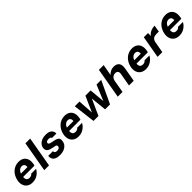

<svg xmlns="http://www.w3.org/2000/svg" viewBox="480 -2493 4279 4279"><g transform="rotate(-45 2619.5 -354.0)"><path d="M263 12Q186 12 134 -22Q82 -56 60 -117Q38 -178 52 -257Q63 -318 90 -369.5Q117 -421 157.5 -459Q198 -497 249 -517.5Q300 -538 359 -538Q437 -538 487.5 -504Q538 -470 557 -410.5Q576 -351 563 -274Q562 -264 559 -251.5Q556 -239 552 -226H152L168 -314H419Q424 -347 415.5 -370Q407 -393 387.5 -405.5Q368 -418 339 -418Q308 -418 280 -401.5Q252 -385 231.5 -352.5Q211 -320 202 -270L197 -241Q191 -202 197.5 -172.5Q204 -143 225.5 -126.5Q247 -110 283 -110Q319 -110 339 -121Q359 -132 374 -151H528Q505 -106 465 -68.5Q425 -31 374 -9.5Q323 12 263 12Z M635 0 761 -720H911L785 0Z M1127 12Q1047 12 1000 -11Q953 -34 934.5 -73.5Q916 -113 922 -163H1071Q1070 -146 1076.5 -131.5Q1083 -117 1100 -109Q1117 -101 1144 -101Q1168 -101 1186 -107.5Q1204 -114 1215 -126Q1226 -138 1229 -154Q1233 -175 1224 -187Q1215 -199 1194 -206.5Q1173 -214 1141 -217Q1095 -225 1059.5 -236.5Q1024 -248 1001.5 -266Q979 -284 970 -311Q961 -338 968 -378Q977 -424 1008.5 -460Q1040 -496 1092 -517Q1144 -538 1213 -538Q1312 -538 1359 -496.5Q1406 -455 1404 -386H1264Q1262 -405 1243 -415Q1224 -425 1192 -425Q1157 -425 1136.5 -413Q1116 -401 1113 -380Q1111 -367 1117 -356Q1123 -345 1142.5 -336.5Q1162 -328 1199 -322Q1254 -313 1291.5 -302Q1329 -291 1351.5 -274Q1374 -257 1381 -230Q1388 -203 1380 -162Q1371 -108 1336.5 -69Q1302 -30 1248.5 -9Q1195 12 1127 12Z M1712 12Q1635 12 1583 -22Q1531 -56 1509 -117Q1487 -178 1501 -257Q1512 -318 1539 -369.5Q1566 -421 1606.5 -459Q1647 -497 1698 -517.5Q1749 -538 1808 -538Q1886 -538 1936.5 -504Q1987 -470 2006 -410.5Q2025 -351 2012 -274Q2011 -264 2008 -251.5Q2005 -239 2001 -226H1601L1617 -314H1868Q1873 -347 1864.5 -370Q1856 -393 1836.5 -405.5Q1817 -418 1788 -418Q1757 -418 1729 -401.5Q1701 -385 1680.5 -352.5Q1660 -320 1651 -270L1646 -241Q1640 -202 1646.5 -172.5Q1653 -143 1674.5 -126.5Q1696 -110 1732 -110Q1768 -110 1788 -121Q1808 -132 1823 -151H1977Q1954 -106 1914 -68.5Q1874 -31 1823 -9.5Q1772 12 1712 12Z M2187 0 2123 -526H2271L2295 -158L2457 -526H2622L2655 -158L2808 -526H2955L2708 0H2552L2514 -379L2343 0Z M2951 0 3077 -720H3227L3180 -455Q3212 -492 3256.5 -515Q3301 -538 3354 -538Q3421 -538 3459.5 -512.5Q3498 -487 3510.5 -438.5Q3523 -390 3510 -319L3454 0H3305L3359 -306Q3368 -357 3347 -384.5Q3326 -412 3277 -412Q3248 -412 3222 -398.5Q3196 -385 3178 -360Q3160 -335 3153 -300L3101 0Z M3835 12Q3758 12 3706 -22Q3654 -56 3632 -117Q3610 -178 3624 -257Q3635 -318 3662 -369.5Q3689 -421 3729.5 -459Q3770 -497 3821 -517.5Q3872 -538 3931 -538Q4009 -538 4059.5 -504Q4110 -470 4129 -410.5Q4148 -351 4135 -274Q4134 -264 4131 -251.5Q4128 -239 4124 -226H3724L3740 -314H3991Q3996 -347 3987.5 -370Q3979 -393 3959.5 -405.5Q3940 -418 3911 -418Q3880 -418 3852 -401.5Q3824 -385 3803.5 -352.5Q3783 -320 3774 -270L3769 -241Q3763 -202 3769.5 -172.5Q3776 -143 3797.5 -126.5Q3819 -110 3855 -110Q3891 -110 3911 -121Q3931 -132 3946 -151H4100Q4077 -106 4037 -68.5Q3997 -31 3946 -9.5Q3895 12 3835 12Z M4206 0 4298 -526H4431L4429 -436Q4455 -470 4489 -492.5Q4523 -515 4563.5 -526.5Q4604 -538 4651 -538L4624 -379H4545Q4519 -379 4495.5 -373.5Q4472 -368 4453 -354Q4434 -340 4420.5 -316.5Q4407 -293 4401 -257L4356 0Z M4891 12Q4814 12 4762 -22Q4710 -56 4688 -117Q4666 -178 4680 -257Q4691 -318 4718 -369.5Q4745 -421 4785.5 -459Q4826 -497 4877 -517.5Q4928 -538 4987 -538Q5065 -538 5115.5 -504Q5166 -470 5185 -410.5Q5204 -351 5191 -274Q5190 -264 5187 -251.5Q5184 -239 5180 -226H4780L4796 -314H5047Q5052 -347 5043.5 -370Q5035 -393 5015.5 -405.5Q4996 -418 4967 -418Q4936 -418 4908 -401.5Q4880 -385 4859.5 -352.5Q4839 -320 4830 -270L4825 -241Q4819 -202 4825.5 -172.5Q4832 -143 4853.5 -126.5Q4875 -110 4911 -110Q4947 -110 4967 -121Q4987 -132 5002 -151H5156Q5133 -106 5093 -68.5Q5053 -31 5002 -9.5Q4951 12 4891 12Z"/></g></svg>

Font: DM Sans 9pt Black
Style: Italic
Weight: 900
Italic angle: -10°
Version: Version 4.004;gftools[0.9.30]